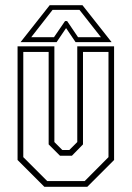

<svg xmlns="http://www.w3.org/2000/svg" viewBox="-20 -718 506 738"><path d="M150.5 0 47.5 -103V-540H189V-172L219.5 -141.5H246.5L277 -172V-540H418.5V-103L315.5 0ZM161.5 -22H305.5L397 -114V-518.5H299V-163L256.5 -119.5H210.5L167 -163V-518.5H69.5V-114ZM171 -698H297L409 -556H270.5L234 -610L197.5 -556H59ZM182 -680 100 -575H187.5L230 -637H238L280 -575H368L285.5 -680Z"/></svg>

Font: Tourney Condensed ExtraLight
Style: Regular
Weight: 200
Width: 3
Designer: Tyler Finck
Foundry: Etcetera Type Co
Version: Version 1.010; ttfautohint (v1.8.3)